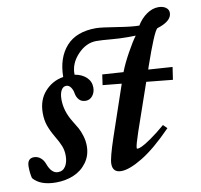

<svg xmlns="http://www.w3.org/2000/svg" viewBox="-99 -755 886 848"><g transform="rotate(-10 344.0 -330.5)"><path d="M85.9 11.2Q15.1 11.2 -16.1 -26.4Q-22 -49.8 -22 -78.6Q-22 -115.7 8.3 -115.7Q24.4 -115.7 37.4 -105.2Q50.3 -94.7 56.6 -77.1Q72.8 -32.2 102.1 -32.2Q124.5 -32.2 136.2 -50.8Q147.9 -69.3 147.9 -98.1Q147.9 -121.6 140.1 -141.6Q132.3 -161.6 115.2 -189.9Q98.1 -219.2 89.4 -244.1Q80.6 -269 80.6 -300.8Q80.6 -358.9 113.8 -396.2Q147 -433.6 197.3 -442.4Q198.2 -528.3 243.4 -578.9Q288.6 -629.4 377 -629.4Q398.9 -629.4 471.7 -617.7Q535.2 -607.4 567.9 -607.4Q585.9 -637.2 611.6 -655Q637.2 -672.9 664.1 -672.9Q684.6 -672.9 697.5 -663.8Q710.4 -654.8 710.4 -639.6Q710.4 -602.5 644 -582Q627.4 -567.9 576.7 -421.4L572.8 -409.2L680.7 -401.9L672.4 -345.7L554.7 -357.4L481.4 -145.5Q462.4 -89.4 462.4 -76.7Q462.4 -73.2 466.3 -73.2Q472.7 -73.2 486.6 -79.6Q500.5 -85.9 529.5 -106Q558.6 -126 594.2 -156.7L611.3 -139.6Q534.2 -60.5 474.4 -24.4Q414.6 11.7 378.4 11.7Q339.8 11.7 339.8 -27.3Q339.8 -53.2 369.1 -140.1L446.8 -368.2L362.3 -376.5L369.1 -423.3L463.4 -417Q477.1 -453.1 502 -498Q526.9 -543 544.4 -566.4Q536.1 -565.9 509.8 -565.9Q472.2 -565.9 434.6 -569.3Q391.6 -573.2 368.7 -573.2Q322.8 -573.2 285.2 -533.4Q247.6 -493.7 248.5 -445.3V-443.4Q280.8 -438 300.5 -419.4Q320.3 -400.9 320.3 -373.5Q320.3 -351.6 308.1 -336.4Q295.9 -321.3 277.8 -321.3Q258.3 -321.3 247.8 -333.3Q237.3 -345.2 234.4 -362.3Q232.4 -377 224.1 -389.2Q215.8 -401.4 203.6 -401.4Q189 -401.4 180.7 -386.2Q172.4 -371.1 172.4 -345.2Q172.4 -293.9 203.1 -243.7Q217.8 -220.2 225.6 -206.1Q233.4 -191.9 240.2 -169.7Q247.1 -147.5 247.1 -124.5Q247.1 -82 224.1 -50.5Q201.2 -19 165 -3.9Q128.9 11.2 85.9 11.2Z"/></g></svg>

Font: Elstob
Style: Bold Italic
Weight: 700
Italic angle: -20°
Designer: Peter S. Baker
Version: Version 1.015